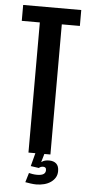

<svg xmlns="http://www.w3.org/2000/svg" viewBox="-57 -708 410 884"><g transform="rotate(5 148.5 -266.0)"><path d="M97 0H198.5V-601.5H282V-675H13.5V-601.5H97ZM145.5 143Q164 143 181.5 138.5Q199 134 212.2 124.8Q225.5 115.5 233 102.8Q240.5 90 240.5 73Q240.5 50 228.5 39Q216.5 28 195.5 28Q178.5 28 167.5 33.5Q156.5 39 150.5 46.5L151 66.5Q155 62.5 160 60.8Q165 59 170 59Q177 59 180.8 62.5Q184.5 66 184.5 74Q184.5 86 175 92.2Q165.5 98.5 145 98.5Q134.5 98.5 124.2 96.8Q114 95 107.5 93.5L94.5 137Q105.5 139 119.5 141Q133.5 143 145.5 143ZM151 66.5 170.5 0H129L113 61Z"/></g></svg>

Font: Anybody ExtraCondensed Medium
Style: Regular
Weight: 500
Width: 2
Version: Version 1.113;gftools[0.9.25]